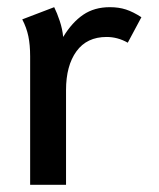

<svg xmlns="http://www.w3.org/2000/svg" viewBox="-20 -515 443 535"><path d="M64 -358Q64 -390 59 -414Q54 -438 42 -461L131 -495Q139 -479 146.5 -456.5Q154 -434 156 -412Q181 -453 212 -474Q243 -495 286 -495Q311 -495 331 -488.5Q351 -482 374 -467L336 -396Q308 -412 277 -412Q222 -412 193 -372Q164 -332 164 -264V0H64Z"/></svg>

Font: Niramit Medium
Style: Regular
Weight: 500
Designer: Katatrad Aksorn Co.,Ltd.
Foundry: Cadson Demak Co.,Ltd.
Version: Version 1.000; ttfautohint (v1.6)